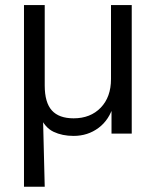

<svg xmlns="http://www.w3.org/2000/svg" viewBox="-20 -522 610 750"><path d="M73.7 207.5V-502.3H154.7V-188.2Q154.7 -121.4 182.6 -90.6Q210.4 -59.8 267.6 -59.8Q333.3 -59.8 373.5 -101.4Q413.6 -143 413.6 -213.3V-502.3H494.6V0H415.6V-112.1H423.8Q407.1 -53.8 364.9 -22.4Q322.8 8.9 267.4 8.9Q223.2 8.9 189.2 -7.2Q155.3 -23.4 136.6 -66.9H147.9L154.7 207.5Z"/></svg>

Font: Mulish ExtraLight
Style: Regular
Weight: 200
Designer: Vernon Adams
Foundry: Vernon Adams
Version: Version 3.603